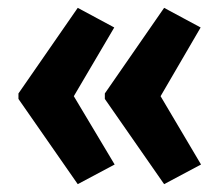

<svg xmlns="http://www.w3.org/2000/svg" viewBox="-20 -520 562 489"><path d="M27 -282V-268L178 -51L272 -101L168 -275L271 -450L178 -500ZM247 -282V-268L398 -51L492 -101L389 -275L491 -450L398 -500Z"/></svg>

Font: Noto Sans Arabic UI XCn
Style: Bold
Weight: 700
Width: 2
Designer: Monotype Design Team, Nadine Chahine and Nizar Qandah
Foundry: Monotype Imaging Inc.
Version: Version 2.010